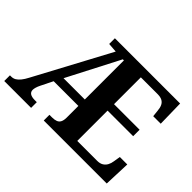

<svg xmlns="http://www.w3.org/2000/svg" viewBox="-135 -989 1264 1264"><g transform="rotate(45 496.5 -357.0)"><path d="M0 0V-53H11.9Q29.9 -53 44.4 -61.5Q58.9 -70 72.9 -87.3Q86.9 -104.6 100.9 -131.6L381.8 -656L316 -661V-714H923.4L927.2 -529.7H857.2L852.2 -576.8Q850.2 -601.7 842.2 -618.4Q834.1 -635.2 818.5 -643.9Q802.9 -652.6 776.4 -653H618.8V-403.2H856.9V-343.2H618.8V-61H803.7Q829.9 -61 846.2 -71.1Q862.5 -81.1 871.9 -98.2Q881.2 -115.2 884.2 -137.2L891.8 -184.3H961.2L954.2 0H367.7V-53H392.9Q414.3 -53 429.7 -58.7Q445 -64.3 452.8 -78.8Q460.6 -93.3 461 -118.9V-229.1H231L189.3 -145Q181.3 -129 177.3 -115Q173.3 -101 173.3 -92Q173.3 -72 188.3 -62.5Q203.2 -53 232.2 -53H250V0ZM262.8 -289H461V-653H451.1Z"/></g></svg>

Font: Noto Serif Lao
Style: Regular
Weight: 400
Designer: Monotype Design Team
Foundry: Monotype Imaging Inc.
Version: Version 2.003